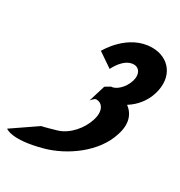

<svg xmlns="http://www.w3.org/2000/svg" viewBox="-211 -987 1147 1221"><g transform="rotate(30 363.0 -376.0)"><path d="M383.5 -587C383.5 -587 428.6 -689 504.4 -689C543 -689 567.1 -651 550.9 -598C532.6 -538 483.4 -494 447 -494L410.3 -472L372.7 -349C372.7 -349 393 -377 407.5 -377C455.7 -377 481.6 -327 457.3 -256C435.9 -186 371.1 -105.8 293.1 -82.9C196.4 -54.5 188.2 -54.9 188.2 -54.9L8.9 67.7C8.9 67.7 62.9 118.2 274.7 60C421.9 19.5 590.2 -98 638.5 -256C667.7 -343 645.9 -406 593.8 -445C649.5 -480 693.4 -532 714.2 -600C757 -740 676.2 -840 552 -840C375.1 -840 277.8 -659 277.8 -659Z"/></g></svg>

Font: Hussar
Style: BdSuprConOblThree
Weight: 700
Foundry: Cannot Into Space Fonts
Version: Version 2.00